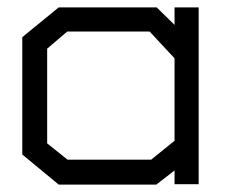

<svg xmlns="http://www.w3.org/2000/svg" viewBox="-20 -497 605 517"><path d="M450 -1V-38L401 0H138L40 -81V-397L138 -477H402L450 -430V-477H515V-1ZM450 -340 383 -412H161L107 -366V-111L162 -67H387L450 -118Z"/></svg>

Font: Turret Road Medium
Style: Regular
Weight: 500
Designer: Noponies
Foundry: Noponies
Version: Version 1.001; ttfautohint (v1.8)